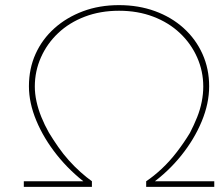

<svg xmlns="http://www.w3.org/2000/svg" viewBox="-20 -730 857 750"><path d="M73 0V-22H322L321 -10Q253 -61 202 -125Q151 -189 122 -258.5Q93 -328 93 -393Q93 -462 119 -519.5Q145 -577 192.5 -619.5Q240 -662 304 -686Q368 -710 445 -710Q521 -710 585.5 -686.5Q650 -663 697.5 -620Q745 -577 771 -519Q797 -461 797 -393Q797 -326 768 -256Q739 -186 688 -122.5Q637 -59 569 -10L566 -22H817V0H551V-22Q581 -42 612 -71Q643 -100 671 -136.5Q699 -173 722 -211Q738 -242 750 -272Q762 -302 768 -332.5Q774 -363 774 -392Q774 -452 750 -506Q726 -560 682.5 -601Q639 -642 578.5 -665Q518 -688 445 -688Q372 -688 311.5 -665Q251 -642 207.5 -601Q164 -560 140 -506Q116 -452 116 -392Q116 -364 122.5 -334Q129 -304 141.5 -273Q154 -242 171 -212Q188 -184 207.5 -156Q227 -128 249 -103.5Q271 -79 294.5 -58Q318 -37 339 -22V0Z"/></svg>

Font: Lexend Giga Thin
Style: Regular
Weight: 250
Version: Version 1.007